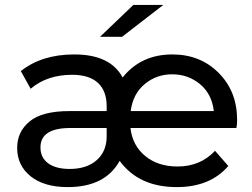

<svg xmlns="http://www.w3.org/2000/svg" viewBox="-20 -757 1029 783"><path d="M646 -737 478 -607H388L524 -737ZM947 -268Q947 -248 944 -235H512Q520 -164 572 -121Q624 -78 704 -78Q797 -78 857 -142L911 -80Q837 6 701 6Q546 6 468 -101Q409 6 256 6Q160 6 105 -38Q50 -82 50 -154Q50 -220 101 -262Q152 -304 263 -304H415V-324Q415 -386 379.5 -419Q344 -452 274 -452Q172 -452 105 -395L65 -467Q150 -535 283 -535Q430 -535 480 -441Q555 -535 683 -535Q797 -535 872 -459.5Q947 -384 947 -268ZM682 -454Q618 -454 570 -414Q522 -374 513 -304H852Q844 -374 795.5 -414Q747 -454 682 -454ZM264 -68Q334 -68 374.5 -104Q415 -140 415 -201V-235H267Q145 -235 145 -156Q145 -114 176.5 -91Q208 -68 264 -68Z"/></svg>

Font: Montserrat
Style: Regular
Weight: 500
Designer: Julieta Ulanovsky
Foundry: Julieta Ulanovsky
Version: Version 7.200;PS 007.200;hotconv 1.0.88;makeotf.lib2.5.64775